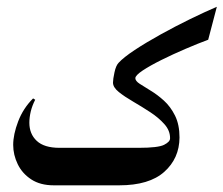

<svg xmlns="http://www.w3.org/2000/svg" viewBox="-20 -555 669 575"><path d="M292.5 0H141.1Q100.6 0 73.5 -17.8Q46.4 -35.6 33 -63.5Q19.5 -91.3 19.5 -121.1Q19.5 -152.3 34.4 -191.4Q49.3 -230.5 79.1 -260.3L85.4 -256.3Q76.2 -238.3 72 -220.7Q67.9 -203.1 67.9 -187.5Q67.9 -153.8 90.1 -133.1Q112.3 -112.3 158.2 -112.3H293.9Q302.7 -112.3 307.4 -94Q312 -75.7 312 -60.1Q312 -43 307.1 -21.5Q302.2 0 292.5 0ZM629.4 -534.7 603.5 -436Q573.2 -424.8 535.6 -408.7Q498 -392.6 463.6 -375.5Q429.2 -358.4 407.2 -343.8Q385.3 -329.1 385.3 -320.8Q385.3 -312.5 398.4 -304Q411.6 -295.4 431.4 -283.4Q451.2 -271.5 470.9 -253.7Q490.7 -235.8 504.2 -208.7Q517.6 -181.6 517.6 -143.1Q517.1 -80.6 471.9 -40.3Q426.8 0 336.9 0H290.5Q279.8 0 272 -16.6Q264.2 -33.2 264.2 -56.2Q264.2 -79.1 272 -95.7Q279.8 -112.3 290.5 -112.3H395.5Q453.6 -112.3 471.4 -121.3Q489.3 -130.4 489.3 -140.6Q489.7 -163.6 472.4 -183.1Q455.1 -202.6 429.7 -219.2Q404.3 -235.8 378.7 -250.7Q353 -265.6 335.7 -279.5Q318.4 -293.5 318.4 -307.6Q318.4 -317.9 322.8 -338.1Q327.1 -358.4 335 -366.7Q349.6 -382.8 383.5 -405.3Q417.5 -427.7 461.2 -451.9Q504.9 -476.1 549.3 -497.8Q593.8 -519.5 629.4 -534.7Z"/></svg>

Font: Lateef SemiBold
Style: Regular
Weight: 600
Designer: SIL International
Foundry: SIL International
Version: Version 4.200